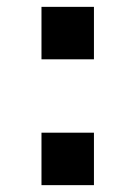

<svg xmlns="http://www.w3.org/2000/svg" viewBox="-20 -540 395 560"><path d="M101 -367V-520H254V-367ZM101 0V-153H254V0Z"/></svg>

Font: M PLUS 1
Style: Bold
Weight: 700
Designer: Coji Morishita
Foundry: UNDERFOREST DESIGN
Version: Version 1.001